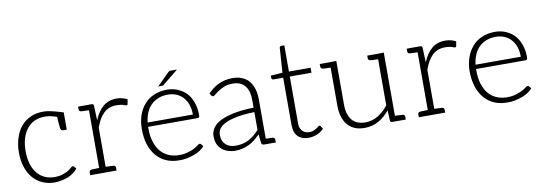

<svg xmlns="http://www.w3.org/2000/svg" viewBox="-54 -1017 3872 1370"><g transform="rotate(-10 1882.5 -332.0)"><path d="M409 -80C407 -83 403 -85 399 -85C395 -85 391 -83 385 -77C379 -71 370 -65 360 -58C350 -51 336 -46 320 -40C304 -34 283 -31 259 -31C233 -31 209 -36 188 -46C167 -56 149 -69 134 -88C119 -106 107 -129 99 -156C91 -183 87 -214 87 -249C87 -283 91 -313 99 -340C107 -367 119 -390 134 -409C149 -428 168 -443 190 -453C212 -463 237 -468 266 -468C291 -468 319 -462 351 -451C352 -438 352 -425 353 -413C354 -401 355 -392 356 -385C357 -378 357 -374 357 -373C358 -357 365 -349 379 -349H403V-474L377 -482C360 -487 339 -493 316 -498C293 -503 275 -505 263 -505C227 -505 196 -500 168 -487C140 -474 116 -457 97 -434C78 -411 64 -384 54 -353C44 -322 38 -287 38 -249C38 -209 43 -173 54 -141C64 -109 79 -83 98 -61C117 -39 140 -22 166 -11C192 1 220 7 252 7C271 7 289 5 306 1C323 -3 339 -7 354 -13C369 -19 381 -27 393 -36C405 -45 414 -54 422 -64Z M832 -501C819 -504 806 -506 791 -506C752 -506 719 -495 692 -472C665 -449 644 -417 628 -377L624 -482C624 -488 622 -492 620 -494C618 -496 614 -497 608 -497H583H511V-478C511 -465 518 -461 530 -460C536 -460 542 -460 583 -458V-40C542 -38 536 -38 530 -38C518 -37 511 -33 511 -20V0H583H630H702V-20C702 -33 695 -37 683 -38C677 -38 671 -38 630 -40V-323C645 -367 665 -401 689 -424C713 -447 744 -459 782 -459C792 -459 801 -458 809 -457C817 -456 825 -455 830 -453C836 -451 839 -449 843 -448C847 -447 850 -446 852 -446C858 -446 861 -449 862 -454L868 -487C857 -493 845 -498 832 -501Z M1155 -506C1120 -506 1088 -499 1060 -487C1032 -475 1009 -458 990 -436C971 -414 956 -388 946 -358C936 -328 931 -295 931 -259C931 -217 936 -179 947 -146C958 -113 973 -86 993 -63C1013 -40 1037 -23 1065 -11C1093 1 1124 6 1158 6C1177 6 1196 5 1214 1C1232 -3 1250 -8 1266 -14C1282 -20 1297 -27 1310 -36C1323 -45 1334 -54 1342 -64L1329 -80C1327 -83 1323 -85 1319 -85C1316 -85 1310 -83 1303 -77C1296 -71 1286 -65 1273 -58C1261 -51 1245 -46 1227 -40C1209 -34 1187 -31 1162 -31C1134 -31 1109 -36 1086 -46C1063 -56 1044 -70 1028 -89C1012 -108 1000 -132 991 -160C982 -188 978 -222 978 -259V-268H1337C1342 -268 1345 -269 1347 -272C1349 -275 1351 -280 1351 -287C1351 -322 1346 -353 1336 -380C1326 -407 1313 -431 1295 -449C1278 -467 1257 -481 1233 -491C1209 -501 1183 -506 1155 -506ZM1156 -470C1179 -470 1199 -466 1218 -458C1237 -450 1253 -439 1266 -424C1279 -409 1290 -392 1297 -371C1304 -350 1308 -326 1308 -299H980C983 -325 989 -349 998 -370C1007 -391 1019 -409 1034 -424C1049 -439 1067 -450 1087 -458C1107 -466 1130 -470 1156 -470ZM1252 -635H1210C1203 -635 1198 -635 1196 -633C1193 -632 1190 -629 1186 -626L1099 -539H1125C1129 -539 1131 -539 1133 -540C1135 -541 1137 -542 1140 -544Z M1836 -38H1829H1813C1806 -38 1798 -39 1790 -39V-324C1790 -352 1787 -376 1780 -399C1773 -422 1763 -441 1750 -457C1737 -473 1720 -485 1700 -493C1680 -502 1657 -506 1630 -506C1594 -506 1562 -499 1533 -486C1504 -473 1477 -453 1451 -427L1459 -412C1462 -406 1467 -403 1474 -403C1479 -403 1486 -407 1493 -414C1500 -421 1510 -427 1522 -435C1534 -443 1547 -450 1564 -457C1581 -464 1601 -467 1625 -467C1664 -467 1694 -455 1714 -430C1734 -405 1743 -370 1743 -324V-272C1687 -271 1639 -266 1599 -258C1559 -250 1526 -239 1500 -226C1474 -213 1456 -197 1444 -179C1432 -161 1426 -142 1426 -121C1426 -98 1430 -78 1437 -62C1445 -46 1455 -33 1467 -23C1479 -13 1494 -5 1510 0C1526 5 1542 8 1559 8C1579 8 1598 6 1615 2C1632 -2 1647 -8 1662 -15C1677 -22 1691 -31 1705 -42C1718 -53 1731 -65 1745 -78L1752 -14C1754 -5 1761 0 1771 0H1772H1790H1856V-20C1856 -31 1849 -37 1836 -38ZM1743 -111C1731 -99 1720 -87 1708 -77C1696 -67 1683 -58 1669 -50C1655 -42 1640 -37 1624 -33C1608 -29 1590 -27 1571 -27C1558 -27 1545 -28 1533 -32C1521 -36 1511 -41 1502 -49C1493 -57 1485 -67 1480 -79C1474 -91 1472 -105 1472 -122C1472 -140 1477 -156 1488 -170C1499 -184 1515 -195 1537 -205C1559 -215 1587 -223 1621 -229C1655 -235 1696 -239 1743 -240Z M2095 8C2116 8 2136 3 2156 -5C2175 -13 2191 -24 2204 -38L2191 -60C2188 -63 2186 -64 2183 -64C2181 -64 2177 -63 2173 -59C2169 -55 2164 -52 2158 -48C2152 -44 2144 -40 2135 -36C2126 -32 2117 -31 2105 -31C2095 -31 2085 -33 2077 -36C2069 -39 2062 -44 2056 -50C2050 -56 2045 -64 2041 -74C2037 -84 2036 -95 2036 -109V-446H2193V-482H2036V-672H2013C2009 -672 2007 -670 2005 -668C2003 -666 2001 -663 2001 -660L1989 -482L1904 -476V-458C1904 -454 1905 -452 1907 -450C1909 -448 1913 -446 1917 -446H1988V-106C1988 -67 1997 -39 2016 -20C2035 -1 2061 8 2095 8Z M2778 -38H2773H2765C2762 -38 2757 -39 2750 -39C2743 -39 2735 -40 2726 -40V-498L2678 -497H2606V-478C2606 -467 2613 -461 2626 -460H2631C2633 -460 2636 -459 2639 -459H2654C2661 -459 2669 -458 2678 -458V-124C2656 -95 2630 -72 2602 -55C2574 -39 2544 -30 2512 -30C2468 -30 2435 -44 2414 -70C2393 -97 2382 -133 2382 -180V-498L2334 -497H2262V-478C2262 -467 2269 -461 2282 -460H2287C2289 -460 2292 -459 2295 -459H2310C2317 -459 2325 -458 2334 -458V-180C2334 -151 2338 -125 2345 -102C2352 -79 2362 -59 2376 -43C2390 -27 2406 -14 2427 -5C2448 4 2472 8 2500 8C2537 8 2571 -1 2601 -18C2631 -35 2658 -58 2681 -87L2685 -13C2685 -4 2691 0 2700 0H2726H2798V-20C2798 -31 2791 -37 2778 -38Z M3213 -501C3200 -504 3187 -506 3172 -506C3133 -506 3100 -495 3073 -472C3046 -449 3025 -417 3009 -377L3005 -482C3005 -488 3003 -492 3001 -494C2999 -496 2995 -497 2989 -497H2964H2892V-478C2892 -465 2899 -461 2911 -460C2917 -460 2923 -460 2964 -458V-40C2923 -38 2917 -38 2911 -38C2899 -37 2892 -33 2892 -20V0H2964H3011H3083V-20C3083 -33 3076 -37 3064 -38C3058 -38 3052 -38 3011 -40V-323C3026 -367 3046 -401 3070 -424C3094 -447 3125 -459 3163 -459C3173 -459 3182 -458 3190 -457C3198 -456 3206 -455 3211 -453C3217 -451 3220 -449 3224 -448C3228 -447 3231 -446 3233 -446C3239 -446 3242 -449 3243 -454L3249 -487C3238 -493 3226 -498 3213 -501Z M3531 -506C3496 -506 3464 -499 3436 -487C3408 -475 3385 -458 3366 -436C3347 -414 3332 -388 3322 -358C3312 -328 3306 -295 3306 -259C3306 -217 3312 -179 3323 -146C3334 -113 3349 -86 3369 -63C3389 -40 3413 -23 3441 -11C3469 1 3500 6 3534 6C3553 6 3572 5 3590 1C3608 -3 3626 -8 3642 -14C3658 -20 3673 -27 3686 -36C3699 -45 3710 -54 3718 -64L3705 -80C3703 -83 3699 -85 3695 -85C3692 -85 3686 -83 3679 -77C3672 -71 3662 -65 3649 -58C3637 -51 3621 -46 3603 -40C3585 -34 3563 -31 3538 -31C3510 -31 3485 -36 3462 -46C3439 -56 3420 -70 3404 -89C3388 -108 3376 -132 3367 -160C3358 -188 3354 -222 3354 -259V-268H3713C3718 -268 3721 -269 3723 -272C3725 -275 3727 -280 3727 -287C3727 -322 3722 -353 3712 -380C3702 -407 3689 -431 3671 -449C3654 -467 3633 -481 3609 -491C3585 -501 3559 -506 3531 -506ZM3532 -470C3555 -470 3575 -466 3594 -458C3613 -450 3629 -439 3642 -424C3655 -409 3666 -392 3673 -371C3680 -350 3684 -326 3684 -299H3356C3359 -325 3365 -349 3374 -370C3383 -391 3395 -409 3410 -424C3425 -439 3443 -450 3463 -458C3483 -466 3506 -470 3532 -470Z"/></g></svg>

Font: SVN-Aleo
Style: Light
Weight: 300
Designer: Alessio Laiso
Version: Version 1.2.2